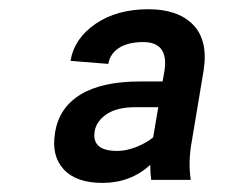

<svg xmlns="http://www.w3.org/2000/svg" viewBox="-20 -742 502 424"><path d="M311.8 -377.8Q268.1 -338.1 206.3 -338.1Q148.1 -338.1 120.6 -368.1Q93 -398.1 101.6 -448.9Q110.1 -503.9 157.5 -533Q204.9 -562.1 289.1 -562.1H339.1L343.4 -586.6Q352.3 -649.1 296.2 -649.1Q263.8 -649.1 243.6 -636.7Q223.4 -624.3 219.1 -600.9L135.7 -607.6Q144.2 -657.7 191.4 -689.6Q238.6 -721.6 307.5 -721.6Q373.6 -721.6 406.8 -687Q440 -652.3 429.7 -586.6L404.1 -433.2Q394.9 -384.9 401.3 -344.8H313.9Q311.8 -360.1 311.8 -377.8ZM329.5 -505.3H279.1Q238.6 -505.3 215.6 -489.9Q192.5 -474.4 188.9 -451.3Q185.7 -430.8 197.8 -419.7Q209.9 -408.7 239.3 -408.7Q258.5 -408.7 280.5 -417.3Q302.6 -425.8 318.2 -438.6Z"/></svg>

Font: Karasuma Gothic
Style: Medium Italic
Weight: 500
Italic angle: 9.39998°
Designer: Rasmus Andersson / Ryoko Nishizuka
Foundry: Genbu
Version: Version 1.00